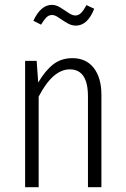

<svg xmlns="http://www.w3.org/2000/svg" viewBox="-20 -775 520 795"><path d="M195.8 -712.9Q182.6 -712.9 173.1 -703.9Q163.6 -694.8 149.9 -672.9L118.2 -689Q148.9 -754.9 194.8 -754.9Q211.9 -754.9 229.7 -743.9Q247.6 -732.9 263.4 -721.9Q279.3 -710.9 292 -710.9Q304.7 -710.9 315.2 -720.9Q325.7 -731 337.9 -753.9L370.1 -738.8Q342.8 -668.9 293.9 -668.9Q275.9 -668.9 257.3 -679.9Q238.8 -690.9 223.1 -701.9Q207.5 -712.9 195.8 -712.9ZM279.8 -534.2Q336.9 -534.2 368.4 -493.4Q399.9 -452.6 399.9 -382.8V0H344.2V-376Q344.2 -487.8 269 -487.8Q198.7 -487.8 140.1 -375V0H84V-522.9H131.8L138.2 -433.1Q167 -482.4 200.2 -508.3Q233.4 -534.2 279.8 -534.2Z"/></svg>

Font: Fira Sans Compressed Light
Style: Regular
Weight: 300
Width: 1
Designer: Carrois Corporate & Edenspiekermann AG
Foundry: Carrois Corporate GbR & Edenspiekermann AG
Version: Version 4.203;PS 004.203;hotconv 1.0.88;makeotf.lib2.5.64775